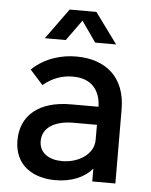

<svg xmlns="http://www.w3.org/2000/svg" viewBox="-52 -743 623 794"><g transform="rotate(5 260.0 -346.0)"><path d="M262 -659 322 -573H409L316 -700H205L113 -573H200ZM456 0 455 -307C455 -441 372 -509 250 -509C191 -509 122 -492 66 -439L120 -379C158 -411 199 -425 243 -425C340 -425 358 -353 359 -310H244C112 -310 37 -246 37 -143C37 -36 118 8 207 8C273 8 326 -14 360 -53V0ZM359 -172C359 -113 297 -73 228 -73C176 -73 133 -97 133 -148C133 -204 184 -235 262 -235H359Z"/></g></svg>

Font: Arthouse Owned Medium
Style: Regular
Weight: 500
Designer: Jeremy Tribby
Foundry: Tribby Type
Version: Version 1.000;PS 001.000;hotconv 1.0.88;makeotf.lib2.5.64775